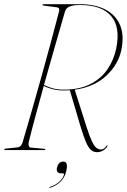

<svg xmlns="http://www.w3.org/2000/svg" viewBox="-22 -720 608 921"><path d="M493.5 -22Q493 -13 477.8 -1.5Q462.5 10 443 10Q427 10 414.5 -0.8Q402 -11.5 390.2 -38.8Q378.5 -66 363.5 -116L313 -287Q298.5 -286 283.5 -286Q256 -286 231.2 -292Q206.5 -298 188 -308Q168 -236 149.2 -167Q130.5 -98 116 -39Q113.5 -28.5 116 -20.8Q118.5 -13 126 -12L191.5 -6Q195.5 -6 195.5 -3Q195.5 0 192.5 0H3.5Q-1.5 0 -1.5 -3Q-1.5 -7 4.5 -7L62 -13Q79 -14.5 86 -36Q106.5 -104.5 129.5 -185Q152.5 -265.5 176.2 -350.5Q200 -435.5 222 -517Q244 -598.5 262 -668Q263.5 -676.5 259.8 -680.5Q256 -684.5 250.5 -685L188.5 -693Q182 -694 182 -697Q182 -700 186 -700H362Q433 -700 482.5 -674.8Q532 -649.5 553.2 -601Q574.5 -552.5 560.5 -482.5Q546.5 -412 488.8 -357.5Q431 -303 336.5 -289.5L393.5 -110Q408 -65 419 -42Q430 -19 440.2 -11Q450.5 -3 462.5 -3Q478.5 -3 489 -21Q491.5 -24 492.5 -24Q493.5 -24 493.5 -22ZM289.5 -664Q267.5 -588 241.2 -496.5Q215 -405 189 -312.5Q208.5 -302.5 232 -296.2Q255.5 -290 283.5 -290Q358.5 -290 410.5 -316.2Q462.5 -342.5 493.2 -387.2Q524 -432 535.5 -487.5Q556.5 -590.5 511 -643.2Q465.5 -696 362 -696Q332 -696 313.5 -689.5Q295 -683 289.5 -664ZM271 111.5Q258 111.5 253.2 103.8Q248.5 96 251.5 84Q259 55 281.5 55Q307.5 55 295 103.5Q288 133 266.8 152.8Q245.5 172.5 219 180.5Q214.5 182 214.5 180Q214.5 177.5 217 177Q244 168.5 262.2 151.8Q280.5 135 284.5 119Q286 111.5 280 111.5Z"/></svg>

Font: Fraunces 144pt Thin
Style: Italic
Weight: 100
Italic angle: -16°
Version: Version 1.000;[b76b70a41]